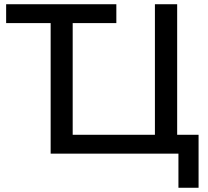

<svg xmlns="http://www.w3.org/2000/svg" viewBox="-20 -725 982 906"><path d="M822 161V0H219V-616H9V-705H529V-616H323V-89H711V-705H816V-89H917V161Z"/></svg>

Font: Nunito Sans 11pt SemiBold
Style: Regular
Weight: 600
Version: Version 3.101;gftools[0.9.27]